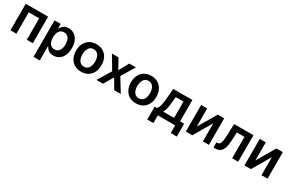

<svg xmlns="http://www.w3.org/2000/svg" viewBox="147 -1885 5128 3421"><g transform="rotate(30 2710.5 -174.5)"><path d="M526.6 0H402.7V-440H188.9V0H66.1V-545.5H526.6Z M787.3 204.5H658.7V-545.5H785.2V-455.3H792.6Q810.4 -493.3 841.3 -518.5Q883.2 -552.6 948.5 -552.6Q1008.9 -552.6 1060 -521.7Q1111.2 -491.1 1143.8 -425.4Q1173.7 -362.9 1173.7 -272Q1173.7 -225.9 1165.7 -187.1Q1157.7 -148.4 1143.3 -117.4Q1128.9 -86.3 1108.7 -62.9Q1088.4 -39.4 1063.9 -23.4Q1013.1 9.6 948.9 9.6Q886 9.6 844.1 -22.7Q810 -48.7 792.6 -85.9H787.3ZM913 -95.9Q946.4 -95.9 970.7 -109.7Q995 -123.6 1011 -147.5Q1027 -171.5 1034.8 -203.8Q1042.6 -236.2 1042.6 -272.7Q1042.6 -307.9 1035.3 -339.7Q1028.1 -371.4 1012.4 -395.6Q996.8 -419.7 972.3 -433.6Q947.8 -447.4 913 -447.1Q881.4 -447.1 857.4 -434.3Q833.5 -421.5 817.3 -398.6Q801.1 -375.7 793 -343.6Q784.8 -311.4 784.8 -272.7Q784.8 -235.1 792.6 -202.6Q800.4 -170.1 816.4 -146.1Q832.4 -122.2 856.4 -108.7Q880.3 -95.2 913 -95.9Z M1521.3 10.7Q1438.9 10.7 1381 -24.9Q1323.5 -60.4 1292.3 -123.2Q1259.9 -186.4 1259.9 -270.6Q1259.9 -412.3 1346.9 -491.1Q1414.8 -552.6 1521.3 -552.6Q1563.2 -552.6 1598.7 -542.8Q1634.2 -533 1663 -515.4Q1691.8 -497.9 1713.8 -473.2Q1735.8 -448.5 1750.7 -418.7Q1782.7 -355.1 1782.7 -270.6Q1782.7 -182.9 1750 -120.7Q1717.3 -58.9 1660.3 -24.1Q1603.3 10.7 1521.3 10.7ZM1522 -92.3Q1555.4 -91.6 1579.9 -105.8Q1604.4 -120 1620.4 -144.5Q1636.4 -169 1644.4 -201.7Q1652.3 -234.4 1652.3 -271Q1652.3 -305.8 1645.1 -338.2Q1637.8 -370.7 1622 -395.8Q1606.2 -420.8 1581.5 -435.7Q1556.8 -450.6 1522 -450.6Q1498.9 -450.6 1480.3 -444.1Q1461.6 -437.5 1447.1 -425.8Q1432.5 -414.1 1422.1 -397.5Q1411.6 -381 1404.8 -361.5Q1390.3 -320 1390.3 -271Q1390.3 -235.8 1397.7 -203.5Q1405.2 -171.2 1421 -146.5Q1436.8 -121.8 1461.8 -107.1Q1486.9 -92.3 1522 -92.3Z M2336.3 0H2201L2085.6 -196.4L1971.2 0H1834.9L2001.1 -272.7L1839.1 -545.5H1975.5L2085.6 -344.1L2197.4 -545.5H2333.5L2169 -272.7Z M2649.9 10.7Q2567.5 10.7 2509.6 -24.9Q2452.1 -60.4 2420.8 -123.2Q2388.5 -186.4 2388.5 -270.6Q2388.5 -412.3 2475.5 -491.1Q2543.3 -552.6 2649.9 -552.6Q2691.8 -552.6 2727.3 -542.8Q2762.8 -533 2791.5 -515.4Q2820.3 -497.9 2842.3 -473.2Q2864.3 -448.5 2879.3 -418.7Q2911.2 -355.1 2911.2 -270.6Q2911.2 -182.9 2878.6 -120.7Q2845.9 -58.9 2788.9 -24.1Q2731.9 10.7 2649.9 10.7ZM2650.6 -92.3Q2683.9 -91.6 2708.5 -105.8Q2733 -120 2748.9 -144.5Q2764.9 -169 2772.9 -201.7Q2780.9 -234.4 2780.9 -271Q2780.9 -305.8 2773.6 -338.2Q2766.3 -370.7 2750.5 -395.8Q2734.7 -420.8 2710 -435.7Q2685.4 -450.6 2650.6 -450.6Q2627.5 -450.6 2608.8 -444.1Q2590.2 -437.5 2575.6 -425.8Q2561.1 -414.1 2550.6 -397.5Q2540.1 -381 2533.4 -361.5Q2518.8 -320 2518.8 -271Q2518.8 -235.8 2526.3 -203.5Q2533.7 -171.2 2549.5 -146.5Q2565.3 -121.8 2590.4 -107.1Q2615.4 -92.3 2650.6 -92.3Z M3579.2 158.4H3454.9V0H3098V158.4H2971.6V-105.8H3014.9Q3049 -133.9 3063.2 -197.8Q3070.7 -230.1 3076 -269Q3081.3 -307.9 3084.9 -354.4L3100.5 -545.5H3494.7V-105.8H3579.2ZM3371.8 -105.8V-441.8H3212L3203.5 -354.4Q3197.1 -267.8 3184.7 -205.8Q3172.2 -143.8 3147 -105.8Z M4149.1 0H4024.9V-371.8L3807.2 0H3674.7V-545.5H3798.7V-174L4017 -545.5H4149.1Z M4751.1 0H4626.8V-440H4470.2L4461.6 -264.2Q4456 -83.8 4377.1 -26.6Q4338.8 0 4283 0H4243.3L4242.5 -105.8H4261.4Q4304.7 -105.8 4322.8 -150.9Q4341.3 -196.7 4343.8 -304L4353.3 -545.5H4751.1Z M5355.1 0H5230.8V-371.8L5013.1 0H4880.7V-545.5H5004.6V-174L5223 -545.5H5355.1Z"/></g></svg>

Font: Linik Sans SemiBold
Style: Regular
Weight: 600
Designer: Fonts by Rasmus Andersson / Changes by Cristiano Sobral with parts from Marc Monis
Foundry: rsms
Version: Version 3.020; ttfautohint (v1.6)